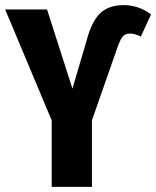

<svg xmlns="http://www.w3.org/2000/svg" viewBox="-30 -730 610 750"><path d="M171.9 0V-259.8L-9.8 -692.9H153.8L252.9 -383.8L308.1 -570.8Q327.6 -645.5 360.8 -677.7Q394 -710 453.1 -710Q511.7 -710 560.1 -673.8L520 -586.9Q496.6 -599.1 478 -599.1Q460.4 -599.1 450.2 -587.9Q439.9 -576.7 429.2 -545.9L329.1 -259.8V0Z"/></svg>

Font: Fira Sans Compressed
Style: Bold
Weight: 700
Width: 1
Designer: Carrois Corporate & Edenspiekermann AG
Foundry: Carrois Corporate GbR & Edenspiekermann AG
Version: Version 4.203;PS 004.203;hotconv 1.0.88;makeotf.lib2.5.64775